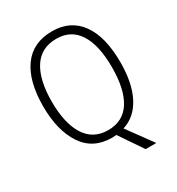

<svg xmlns="http://www.w3.org/2000/svg" viewBox="-208 -855 1064 1154"><g transform="rotate(-30 324.5 -277.5)"><path d="M409 -4 536 170H462L352 8Q332 10 323 10Q191 10 124 -91.5Q57 -193 57 -359Q57 -534 126 -629.5Q195 -725 328 -725Q455 -725 523.5 -630.5Q592 -536 592 -358Q592 -215 545 -123.5Q498 -32 409 -4ZM325 -41Q429 -41 481 -123Q533 -205 533 -358Q533 -511 481 -592Q429 -673 328 -673Q222 -673 169 -591Q116 -509 116 -359Q116 -208 169 -124.5Q222 -41 325 -41Z"/></g></svg>

Font: Noto Sans UI NarrowLight
Style: Regular
Weight: 300
Width: 4
Designer: Monotype Design Team
Foundry: Monotype Imaging Inc.
Version: Version 1.001